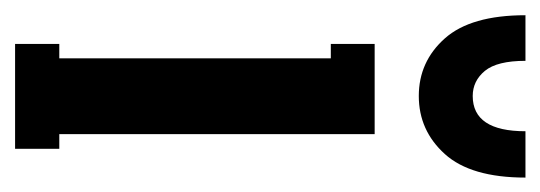

<svg xmlns="http://www.w3.org/2000/svg" viewBox="-264 -478 734 261"><g transform="rotate(90 103.5 -347.0)"><path d="M-6.8 -693.8H55.2Q55.2 -655.3 68.8 -638.7Q82.5 -622.1 103 -622.1Q150.9 -622.1 150.9 -693.8H213.9Q213.9 -619.6 181.9 -584.2Q149.9 -548.8 103 -548.8Q56.2 -548.8 24.7 -584.2Q-6.8 -619.6 -6.8 -693.8ZM174.8 0H32.2V-60.1H51.8V-429.2H32.2V-488.8H154.8V-60.1H174.8Z"/></g></svg>

Font: Margherita Bold
Style: Regular
Weight: 700
Designer: James Puckett
Foundry: Dunwich Type Founders
Version: Version 1.008;hotconv 1.0.109;makeotfexe 2.5.65596